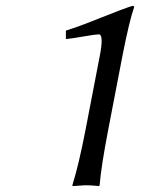

<svg xmlns="http://www.w3.org/2000/svg" viewBox="-20 -630 484 653"><path d="M348.1 -189Q324.2 -64.9 318.8 0L316.9 2.9Q290 0 271 0Q271 0 227.1 2.9L226.1 0Q248 -69.8 271 -189L318.8 -437Q334 -513.2 315.9 -513.2Q306.2 -513.2 265.1 -506.1Q224.1 -499 204.1 -497.1V-525.9Q247.1 -539.1 324 -570.1Q400.9 -601.1 430.2 -609.9Q436 -609.9 436 -606.9Q436 -606 436 -605Q419.9 -559.1 397 -442.9Z"/></svg>

Font: Linux Biolinum
Style: Italic
Weight: 400
Italic angle: -12°
Designer: Philipp H. Poll
Foundry: Philipp H. Poll
Version: Version 1.1.3 ; ttfautohint (v0.9)